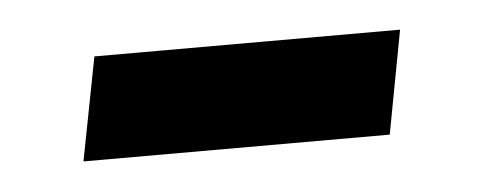

<svg xmlns="http://www.w3.org/2000/svg" viewBox="-25 -392 413 163"><g transform="rotate(-5 181.5 -311.0)"><path d="M41.5 -267 58.5 -355H319L302.5 -267Z"/></g></svg>

Font: Cabin Condensed Medium
Style: Italic
Weight: 500
Width: 3
Italic angle: -10°
Designer: Pablo Impallari
Foundry: Pablo Impallari. http://www.impallari.com Igino Marini. http://www.ikern.com
Version: Version 3.001; ttfautohint (v1.8.3)